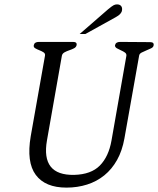

<svg xmlns="http://www.w3.org/2000/svg" viewBox="-20 -855 720 875"><path d="M536 -808Q534 -791 508 -777L369 -700H343L473 -813Q490 -827 497.5 -831Q505 -835 513 -835Q526 -835 532 -827.5Q538 -820 536 -808ZM680 -648Q679 -640 669 -635Q659 -630 647.5 -625.5Q636 -621 625.5 -615.5Q615 -610 614 -601L547 -224Q537 -168 513.5 -126Q490 -84 455.5 -56Q421 -28 377 -14Q333 0 283 0Q186 0 143 -58Q100 -116 120 -234L185 -601Q187 -611 178.5 -616.5Q170 -622 159.5 -626Q149 -630 140.5 -635Q132 -640 134 -649Q137 -664 157 -664H313Q332 -664 329 -649Q327 -640 317.5 -635Q308 -630 296 -626Q284 -622 274 -616.5Q264 -611 262 -601L194 -215Q166 -55 318 -58Q395 -60 435 -100.5Q475 -141 488 -214L556 -601Q557 -610 549.5 -615.5Q542 -621 531.5 -625.5Q521 -630 512.5 -635Q504 -640 504 -648Q507 -664 527 -664L664 -663Q683 -663 680 -648Z"/></svg>

Font: Jura
Style: Italic
Weight: 400
Designer: Ed Merritt
Foundry: Ten by Twenty
Version: Version 1.007